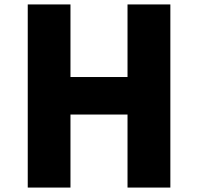

<svg xmlns="http://www.w3.org/2000/svg" viewBox="-20 -845 892 865"><path d="M105 0V-825H297.5V-498H554.5V-825H747.5V0H554.5V-329H297.5V0Z"/></svg>

Font: Spartan Thin ExtraBold
Style: Regular
Weight: 800
Version: Version 1.004